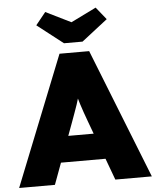

<svg xmlns="http://www.w3.org/2000/svg" viewBox="-73 -981 838 1032"><g transform="rotate(-5 346.0 -465.0)"><path d="M-12 0 267 -700H427L704 0H507L387 -325Q377 -352 369 -375Q361 -398 354 -420Q347 -442 340.5 -465Q334 -488 329 -515L361 -516Q355 -487 348.5 -464Q342 -441 335 -420Q328 -399 319.5 -376Q311 -353 301 -325L181 0ZM124 -116 183 -256H507L562 -116ZM296 -754 156 -863 210 -930 346 -863 482 -930 536 -863 396 -754Z"/></g></svg>

Font: Mach ExtraBold
Style: Regular
Weight: 800
Version: Version 1.002